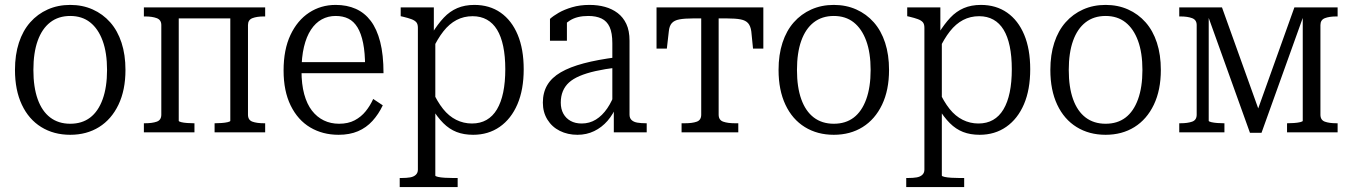

<svg xmlns="http://www.w3.org/2000/svg" viewBox="-20 -539 5502 782"><path d="M491 -254Q491 -172 462.5 -112.5Q434 -53 383.5 -21.5Q333 10 266 10Q199 10 148 -21.5Q97 -53 69 -112.5Q41 -172 41 -254Q41 -316 57 -365Q73 -414 103 -448Q133 -482 174.5 -500.5Q216 -519 266 -519Q316 -519 357.5 -500.5Q399 -482 429 -448Q459 -414 475 -365Q491 -316 491 -254ZM116 -254Q116 -184 133.5 -135Q151 -86 184.5 -60.5Q218 -35 266 -35Q314 -35 347 -60Q380 -85 398 -134.5Q416 -184 416 -254Q416 -324 398 -373Q380 -422 347 -448Q314 -474 266 -474Q218 -474 184.5 -448Q151 -422 133.5 -373Q116 -324 116 -254Z M637 -72V-437Q637 -458 618.5 -465Q600 -472 571 -472H566V-509H708V-47Q708 -44 718 -41.5Q728 -39 742.5 -38Q757 -37 769 -37H772V0H566V-37H571Q600 -37 618.5 -43.5Q637 -50 637 -72ZM918 -47V-509H1060V-472H1055Q1026 -472 1008 -465Q990 -458 990 -437V-72Q990 -50 1008 -43.5Q1026 -37 1055 -37H1060V0H854V-37H856Q868 -37 882.5 -38Q897 -39 907.5 -41.5Q918 -44 918 -47ZM673 -464V-509H964V-464Z M1208 -250Q1208 -196 1219 -155.5Q1230 -115 1250.5 -88.5Q1271 -62 1299 -48.5Q1327 -35 1361 -35Q1398 -35 1424.5 -49Q1451 -63 1469.5 -86Q1488 -109 1500 -136L1539 -110Q1522 -74 1497 -46.5Q1472 -19 1438 -4.5Q1404 10 1359 10Q1294 10 1243.5 -20Q1193 -50 1164 -109Q1135 -168 1135 -252Q1135 -337 1163 -396.5Q1191 -456 1239 -487.5Q1287 -519 1347 -519Q1393 -519 1429 -503Q1465 -487 1490 -454Q1515 -421 1528.5 -368.5Q1542 -316 1542 -241H1191V-286H1489L1467 -267Q1467 -324 1459 -363.5Q1451 -403 1436 -427.5Q1421 -452 1399 -463Q1377 -474 1347 -474Q1316 -474 1290.5 -460Q1265 -446 1246.5 -418Q1228 -390 1218 -348Q1208 -306 1208 -250Z M1844 223H1608V186H1615Q1636 186 1650.5 183.5Q1665 181 1673.5 173Q1682 165 1682 152V-426Q1682 -441 1675.5 -448.5Q1669 -456 1655.5 -461Q1642 -466 1621 -471L1612 -473V-509H1747V-391L1753 -384V176Q1753 179 1764 181.5Q1775 184 1792 185Q1809 186 1825 186H1844ZM1907 10Q1869 10 1839.5 -1.5Q1810 -13 1785.5 -37.5Q1761 -62 1738 -100L1741 -169Q1761 -125 1784.5 -95.5Q1808 -66 1838 -51Q1868 -36 1902 -36Q1936 -36 1961.5 -50.5Q1987 -65 2004 -93.5Q2021 -122 2029.5 -163Q2038 -204 2038 -257Q2038 -310 2029.5 -350.5Q2021 -391 2004.5 -418Q1988 -445 1963 -459Q1938 -473 1905 -473Q1869 -473 1839.5 -457.5Q1810 -442 1786 -411.5Q1762 -381 1741 -336L1739 -402Q1763 -441 1787.5 -467Q1812 -493 1842.5 -506Q1873 -519 1912 -519Q1974 -519 2019 -487.5Q2064 -456 2088.5 -397.5Q2113 -339 2113 -257Q2113 -174 2087.5 -114.5Q2062 -55 2015.5 -22.5Q1969 10 1907 10Z M2492 -306V-264Q2443 -258 2405.5 -249.5Q2368 -241 2341 -229.5Q2314 -218 2297.5 -203Q2281 -188 2272.5 -167.5Q2264 -147 2264 -121Q2264 -95 2274.5 -76Q2285 -57 2304 -46.5Q2323 -36 2349 -36Q2381 -36 2407 -52Q2433 -68 2453.5 -98Q2474 -128 2487 -168L2493 -112Q2478 -74 2454.5 -47Q2431 -20 2400 -5Q2369 10 2332 10Q2292 10 2260 -6Q2228 -22 2209.5 -52Q2191 -82 2191 -121Q2191 -162 2209 -192.5Q2227 -223 2264 -244.5Q2301 -266 2357.5 -281Q2414 -296 2492 -306ZM2480 0V-108L2474 -109V-363Q2474 -405 2463 -429Q2452 -453 2430 -463.5Q2408 -474 2376 -474Q2330 -474 2301 -455.5Q2272 -437 2255 -410Q2253 -420 2255 -428.5Q2257 -437 2262 -444.5Q2267 -452 2273.5 -457Q2280 -462 2289 -465V-373H2220V-462Q2233 -474 2255.5 -487Q2278 -500 2310 -509.5Q2342 -519 2381 -519Q2415 -519 2444 -511Q2473 -503 2495.5 -486Q2518 -469 2531 -441.5Q2544 -414 2544 -373V-72Q2544 -58 2552.5 -50Q2561 -42 2576 -39.5Q2591 -37 2611 -37H2614V0Z M2871 -464V-509H3089V-341H3047L3040 -411Q3037 -433 3027 -444.5Q3017 -456 2996.5 -460Q2976 -464 2941 -464ZM2872 -464H2803Q2768 -464 2747 -460Q2726 -456 2716 -444.5Q2706 -433 2704 -411L2696 -341H2654V-509H2872ZM2907 -72Q2907 -50 2925.5 -43.5Q2944 -37 2973 -37H2987V0H2756V-37H2770Q2800 -37 2818 -43.5Q2836 -50 2836 -72V-509H2907Z M3601 -254Q3601 -172 3572.5 -112.5Q3544 -53 3493.5 -21.5Q3443 10 3376 10Q3309 10 3258 -21.5Q3207 -53 3179 -112.5Q3151 -172 3151 -254Q3151 -316 3167 -365Q3183 -414 3213 -448Q3243 -482 3284.5 -500.5Q3326 -519 3376 -519Q3426 -519 3467.5 -500.5Q3509 -482 3539 -448Q3569 -414 3585 -365Q3601 -316 3601 -254ZM3226 -254Q3226 -184 3243.5 -135Q3261 -86 3294.5 -60.5Q3328 -35 3376 -35Q3424 -35 3457 -60Q3490 -85 3508 -134.5Q3526 -184 3526 -254Q3526 -324 3508 -373Q3490 -422 3457 -448Q3424 -474 3376 -474Q3328 -474 3294.5 -448Q3261 -422 3243.5 -373Q3226 -324 3226 -254Z M3907 223H3671V186H3678Q3699 186 3713.5 183.5Q3728 181 3736.5 173Q3745 165 3745 152V-426Q3745 -441 3738.5 -448.5Q3732 -456 3718.5 -461Q3705 -466 3684 -471L3675 -473V-509H3810V-391L3816 -384V176Q3816 179 3827 181.5Q3838 184 3855 185Q3872 186 3888 186H3907ZM3970 10Q3932 10 3902.5 -1.5Q3873 -13 3848.5 -37.5Q3824 -62 3801 -100L3804 -169Q3824 -125 3847.5 -95.5Q3871 -66 3901 -51Q3931 -36 3965 -36Q3999 -36 4024.5 -50.5Q4050 -65 4067 -93.5Q4084 -122 4092.5 -163Q4101 -204 4101 -257Q4101 -310 4092.5 -350.5Q4084 -391 4067.5 -418Q4051 -445 4026 -459Q4001 -473 3968 -473Q3932 -473 3902.5 -457.5Q3873 -442 3849 -411.5Q3825 -381 3804 -336L3802 -402Q3826 -441 3850.5 -467Q3875 -493 3905.5 -506Q3936 -519 3975 -519Q4037 -519 4082 -487.5Q4127 -456 4151.5 -397.5Q4176 -339 4176 -257Q4176 -174 4150.5 -114.5Q4125 -55 4078.5 -22.5Q4032 10 3970 10Z M4708 -254Q4708 -172 4679.5 -112.5Q4651 -53 4600.5 -21.5Q4550 10 4483 10Q4416 10 4365 -21.5Q4314 -53 4286 -112.5Q4258 -172 4258 -254Q4258 -316 4274 -365Q4290 -414 4320 -448Q4350 -482 4391.5 -500.5Q4433 -519 4483 -519Q4533 -519 4574.5 -500.5Q4616 -482 4646 -448Q4676 -414 4692 -365Q4708 -316 4708 -254ZM4333 -254Q4333 -184 4350.5 -135Q4368 -86 4401.5 -60.5Q4435 -35 4483 -35Q4531 -35 4564 -60Q4597 -85 4615 -134.5Q4633 -184 4633 -254Q4633 -324 4615 -373Q4597 -422 4564 -448Q4531 -474 4483 -474Q4435 -474 4401.5 -448Q4368 -422 4350.5 -373Q4333 -324 4333 -254Z M4957 -509 5117 -63 5093 -65 5252 -509H5428V-472H5423Q5394 -472 5376 -465Q5358 -458 5358 -437V-72Q5358 -50 5376 -43.5Q5394 -37 5423 -37H5428V0H5222V-37H5224Q5236 -37 5250.5 -38Q5265 -39 5275.5 -41.5Q5286 -44 5286 -47V-492L5295 -491L5118 2H5071L4894 -491L4903 -492V-47Q4903 -44 4913.5 -41.5Q4924 -39 4938 -38Q4952 -37 4964 -37H4967V0H4783V-37H4788Q4817 -37 4835.5 -43.5Q4854 -50 4854 -72V-437Q4854 -458 4835.5 -465Q4817 -472 4788 -472H4783V-509Z"/></svg>

Font: Roboto Serif 28pt Condensed Light
Style: Regular
Weight: 300
Width: 3
Designer: Greg Gazdowicz
Foundry: Commercial Type
Version: Version 1.008